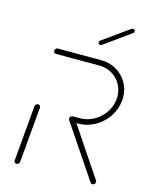

<svg xmlns="http://www.w3.org/2000/svg" viewBox="-106 -749 626 815"><g transform="rotate(15 207.5 -341.0)"><path d="M46.7 -0.4Q41.5 -0.4 38.3 -3.9Q35.2 -7.4 35.6 -12.2L57 -256.3Q57.4 -261.1 61.1 -264.6Q64.8 -268.1 70 -268.1Q74.8 -268.1 78.1 -264.8Q81.5 -261.5 81.1 -256.3L59.6 -12.2Q58.9 -7 55.2 -3.7Q51.5 -0.4 46.7 -0.4ZM393 -13.7Q393 -7.8 389.1 -3.9Q385.2 0 380 0Q373.7 0 371.1 -4.8L214.4 -237.8Q212.6 -240.4 212.6 -243.7Q212.6 -249.3 216.5 -253.1Q220.4 -257 225.6 -257Q228.5 -257 230.9 -255.7Q233.3 -254.4 234.8 -252.2L391.1 -19.3Q393 -16.7 393 -13.7ZM212.6 -244.1Q212.6 -249.3 216.5 -253.1Q220.4 -257 225.6 -257H257Q291.1 -257 320.9 -274.8Q350.7 -292.6 368.7 -322.2Q386.7 -351.9 386.7 -386.3Q386.7 -416.3 372.4 -441.1Q358.1 -465.9 333.3 -480.2Q308.5 -494.4 277.8 -494.4H87.8Q83 -494.4 80 -497.4Q77 -500.4 77 -505.2Q77 -510.7 80.9 -514.6Q84.8 -518.5 90 -518.5H280Q316.3 -518.5 346.5 -501.3Q376.7 -484.1 393.9 -454.4Q411.1 -424.8 411.1 -388.9Q411.1 -385.2 410.4 -376.3Q407 -337.4 385 -304.4Q363 -271.5 328.5 -252.2Q294.1 -233 255.2 -233H223.7Q218.9 -233 215.7 -236.1Q212.6 -239.3 212.6 -244.1ZM259.3 -579.6Q255.2 -579.6 252.6 -582.2Q250 -584.8 250 -588.9Q250 -594.8 254.4 -597.4L370.4 -680.4Q372.6 -682.2 376.7 -682.2Q380.7 -682.2 383.3 -679.6Q385.9 -677 385.9 -673Q385.9 -667.4 381.1 -664.4L265.6 -581.5Q263 -579.6 259.3 -579.6Z"/></g></svg>

Font: 26F Galaxy Sans Thin
Style: Italic
Weight: 100
Italic angle: -4.99998°
Designer: C₂₉H₂₅N₃O₅
Version: Version 1.200